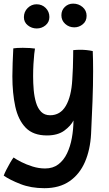

<svg xmlns="http://www.w3.org/2000/svg" viewBox="-27 -748 586 1032"><path d="M211.5 263.5Q139.5 263.5 82.8 241.2Q26 219 -7 196Q-3 184.5 6.8 165Q16.5 145.5 27.5 126.8Q38.5 108 46 98.5Q60.5 109 87.5 122.8Q114.5 136.5 148 147Q181.5 157.5 215.5 157.5Q257.5 157.5 286.5 135.5Q315.5 113.5 333.2 76.5Q351 39.5 359.2 -6.2Q367.5 -52 368 -100.5Q354 -72 318.8 -46Q283.5 -20 225 -20Q151.5 -20 111.2 -61.5Q71 -103 55.2 -175Q39.5 -247 39.5 -338Q39.5 -372.5 41 -410Q42.5 -447.5 44.5 -488Q51.5 -489.5 65.8 -490.2Q80 -491 95.5 -491Q115.5 -491 134.5 -489.8Q153.5 -488.5 161 -487Q159.5 -480 157 -457.5Q154.5 -435 152.8 -403.5Q151 -372 151 -338.5Q151 -301 154.2 -264Q157.5 -227 166.8 -196.2Q176 -165.5 194.2 -147Q212.5 -128.5 242.5 -128.5Q297 -128.5 326.8 -179Q356.5 -229.5 361.5 -320Q363.5 -349.5 364.8 -384.2Q366 -419 366.2 -446Q366.5 -473 366.5 -478.5Q385.5 -480.5 404 -480.5Q439.5 -480.5 471.5 -473.5Q473.5 -426.5 473.5 -364Q473.5 -292.5 470.2 -203.5Q467 -114.5 462.5 -28Q458 57 429.5 122.8Q401 188.5 346.8 226Q292.5 263.5 211.5 263.5ZM372.5 -601Q344 -601 323.5 -619.5Q303 -638 303 -666Q303 -693 321.5 -710.8Q340 -728.5 366 -728.5Q395.5 -728.5 417 -710Q438.5 -691.5 438.5 -663Q438.5 -634.5 418.2 -617.8Q398 -601 372.5 -601ZM170.5 -595Q143.5 -595 122.5 -611.8Q101.5 -628.5 101.5 -655.5Q101.5 -685 121.8 -705Q142 -725 169.5 -725Q199 -725 218.8 -705Q238.5 -685 238.5 -656.5Q238.5 -629.5 218 -612.2Q197.5 -595 170.5 -595Z"/></svg>

Font: Grandstander Medium
Style: Regular
Weight: 500
Designer: Tyler Finck
Foundry: Etcetera Type Co
Version: Version 1.200; ttfautohint (v1.8.3)